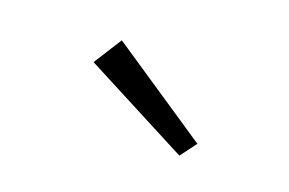

<svg xmlns="http://www.w3.org/2000/svg" viewBox="-43 -830 652 433"><g transform="rotate(20 283.0 -614.0)"><path d="M403 -514 149 -646 192 -714 432 -553Z"/></g></svg>

Font: Lil Grotesk
Style: Regular
Weight: 400
Designer: Bastien Sozeau
Foundry: NBR — Bastien Sozeau
Version: Version 4.002; ttfautohint (v1.8.4.7-5d5b)